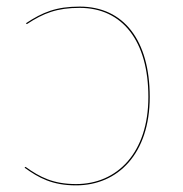

<svg xmlns="http://www.w3.org/2000/svg" viewBox="-20 -547 549 576"><path d="M219.1 -527.2C148.5 -527.2 108 -510.4 57.7 -477.2L60.7 -474.7C110.5 -507.4 150.6 -523.4 219.1 -523.4C347.1 -523.4 425.1 -423.9 425.1 -256.1C425.1 -88.7 331.6 5.2 208.2 5.2C139.7 5.2 99.7 -15.6 56.6 -46.4L53.6 -44C96.8 -12.9 137.3 9.1 208.1 9.1C334.1 9.1 429.2 -86.1 429.2 -256.1C429.2 -426.3 350.6 -527.2 219.1 -527.2Z"/></svg>

Font: Fira Sans Four
Style: Regular
Weight: 100
Designer: Carrois Corporate & Edenspiekermann AG
Foundry: Carrois Corporate GbR & Edenspiekermann AG
Version: Version 4.203;PS 004.203;hotconv 1.0.88;makeotf.lib2.5.64775